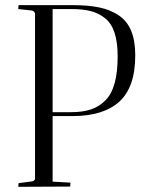

<svg xmlns="http://www.w3.org/2000/svg" viewBox="-20 -720 582 741"><path d="M51.8 -700.2H259.8Q319.8 -700.2 362.5 -691.4Q405.3 -682.6 437.7 -661.1Q470.2 -639.6 486.1 -601.3Q502 -563 502 -506.8Q502 -383.3 440.4 -327.6Q378.9 -272 259.8 -272H183.1V-19L252 -15.1Q252 -14.6 251.5 -7.6Q251 -0.5 251 0L50.8 1Q50.8 -8.3 51.8 -13.2L104 -20Q111.8 -21.5 115.2 -28.8V-668.9Q110.8 -677.7 104 -679.2L50.8 -685.1Q50.3 -688.5 51 -693.6Q51.8 -698.7 51.8 -700.2ZM254.9 -685.1H183.1V-287.1H254.9Q298.8 -287.1 330.6 -297.6Q362.3 -308.1 386.5 -332.3Q410.6 -356.4 422.4 -398.9Q434.1 -441.4 434.1 -502.9Q434.1 -557.1 422.1 -593.5Q410.2 -629.9 385.5 -649.7Q360.8 -669.4 330.1 -677.2Q299.3 -685.1 254.9 -685.1Z"/></svg>

Font: Antic Didone
Style: Regular
Weight: 400
Designer: Santiago Orozco
Foundry: Santiago Orozco
Version: Version 2.000